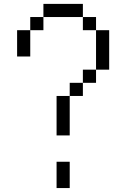

<svg xmlns="http://www.w3.org/2000/svg" viewBox="-20 -953 640 973"><path d="M133.3 -666.7H66.7V-800H133.3ZM133.3 -800V-866.7H200V-800ZM266.7 -133.3H333.3V0H266.7ZM266.7 -266.7V-466.7H333.3V-266.7ZM400 -466.7H333.3V-533.3H400ZM400 -533.3V-600H466.7V-533.3ZM400 -800V-866.7H466.7V-800ZM400 -933.3V-866.7H200V-933.3ZM533.3 -600H466.7V-800H533.3Z"/></svg>

Font: Galmuri14 Regular
Style: Regular
Weight: 400
Designer: Lee Minseo (quiple)
Version: Version 2.399;hotconv 1.1.1;makeotfexe 2.6.0 DEVELOPMENT